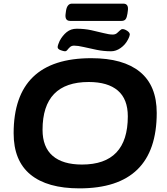

<svg xmlns="http://www.w3.org/2000/svg" viewBox="-20 -1028 917 1056"><path d="M417 8Q240 8 147.5 -68Q55 -144 55 -295Q55 -708 482 -708Q658 -708 750 -632.5Q842 -557 842 -407Q842 8 417 8ZM431 -123Q683 -123 683 -388Q683 -483 628 -530Q573 -577 468 -577Q214 -577 214 -314Q214 -219 269.5 -171Q325 -123 431 -123ZM337 -746Q330 -746 313.5 -752Q297 -758 297 -769Q297 -774 300.5 -784.5Q304 -795 308 -803Q324 -833 347 -851.5Q370 -870 402 -870Q444 -870 481.5 -862Q519 -854 549.5 -846Q580 -838 600 -838Q614 -838 623 -845.5Q632 -853 639.5 -860.5Q647 -868 654 -868Q665 -868 679.5 -858.5Q694 -849 694 -838Q694 -836 691.5 -828Q689 -820 683 -809Q669 -782 643.5 -764Q618 -746 591 -746Q550 -746 511 -754Q472 -762 440 -769.5Q408 -777 388 -777Q374 -777 365.5 -769.5Q357 -762 351 -754Q345 -746 337 -746ZM366 -913Q335 -913 341 -953L343 -968Q349 -1008 376 -1008H658Q689 -1008 683 -968L681 -953Q678 -932 671 -922.5Q664 -913 648 -913Z"/></svg>

Font: Asap Expanded Expanded Regular
Style: Bold Italic
Weight: 700
Width: 7
Italic angle: -6°
Designer: Pablo Cosgaya
Foundry: Omnibus-Type
Version: Version 3.001; ttfautohint (v1.8.4.7-5d5b)